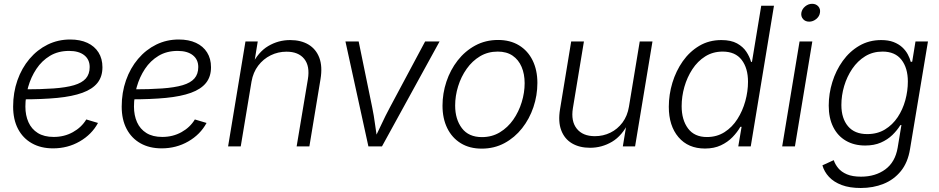

<svg xmlns="http://www.w3.org/2000/svg" viewBox="-20 -757 4855 993"><path d="M254.4 10.3Q191.4 10.3 145 -15.9Q98.6 -42 73.2 -90.3Q47.9 -138.7 47.9 -205.6Q47.9 -278.3 70.1 -341.6Q92.3 -404.8 132.6 -452.4Q172.9 -500 226.6 -526.4Q280.3 -552.7 342.8 -552.7Q394.5 -552.7 431.9 -535.4Q469.2 -518.1 489.5 -485.8Q509.8 -453.6 509.8 -409.2Q509.8 -360.4 483.9 -328.1Q458 -295.9 406.2 -277.1Q354.5 -258.3 276.6 -250.7Q198.7 -243.2 94.7 -243.2L102.5 -294.9Q192.4 -294.9 257.1 -299.6Q321.8 -304.2 363 -316.4Q404.3 -328.6 424.1 -351.3Q443.8 -374 443.8 -410.2Q443.8 -449.2 415.8 -471.4Q387.7 -493.7 337.4 -493.7Q280.8 -493.7 238.5 -468.3Q196.3 -442.9 168.2 -400.6Q140.1 -358.4 125.7 -307.4Q111.3 -256.3 111.3 -205.6Q111.3 -160.6 127.2 -125Q143.1 -89.4 175.5 -69.1Q208 -48.8 257.8 -48.8Q312.5 -48.8 356.9 -73.5Q401.4 -98.1 426.3 -139.2L486.8 -121.1Q454.6 -61.5 392.3 -25.6Q330.1 10.3 254.4 10.3Z M815.9 10.3Q752.9 10.3 706.5 -15.9Q660.2 -42 634.8 -90.3Q609.4 -138.7 609.4 -205.6Q609.4 -278.3 631.6 -341.6Q653.8 -404.8 694.1 -452.4Q734.4 -500 788.1 -526.4Q841.8 -552.7 904.3 -552.7Q956.1 -552.7 993.4 -535.4Q1030.8 -518.1 1051 -485.8Q1071.3 -453.6 1071.3 -409.2Q1071.3 -360.4 1045.4 -328.1Q1019.5 -295.9 967.8 -277.1Q916 -258.3 838.1 -250.7Q760.3 -243.2 656.2 -243.2L664.1 -294.9Q753.9 -294.9 818.6 -299.6Q883.3 -304.2 924.6 -316.4Q965.8 -328.6 985.6 -351.3Q1005.4 -374 1005.4 -410.2Q1005.4 -449.2 977.3 -471.4Q949.2 -493.7 898.9 -493.7Q842.3 -493.7 800 -468.3Q757.8 -442.9 729.7 -400.6Q701.7 -358.4 687.3 -307.4Q672.9 -256.3 672.9 -205.6Q672.9 -160.6 688.7 -125Q704.6 -89.4 737.1 -69.1Q769.5 -48.8 819.3 -48.8Q874 -48.8 918.5 -73.5Q962.9 -98.1 987.8 -139.2L1048.3 -121.1Q1016.1 -61.5 953.9 -25.6Q891.6 10.3 815.9 10.3Z M1280.8 -335 1225.1 0H1159.7L1249.5 -542.5H1313L1292.5 -416L1281.2 -418Q1314.9 -487.8 1367.2 -518.8Q1419.4 -549.8 1480.5 -549.8Q1536.6 -549.8 1575.7 -526.4Q1614.7 -502.9 1631.6 -458Q1648.4 -413.1 1637.7 -348.1L1580.1 0H1514.2L1572.3 -347.2Q1583.5 -415 1553.5 -452.4Q1523.4 -489.7 1461.9 -489.7Q1418 -489.7 1379.9 -470.9Q1341.8 -452.1 1315.4 -417.5Q1289.1 -382.8 1280.8 -335Z M1885.3 0 1766.6 -542.5H1835L1904.8 -202.6Q1914.1 -157.7 1919.9 -112.8Q1925.8 -67.9 1932.6 -24.9H1910.2Q1931.6 -67.9 1952.1 -112.5Q1972.7 -157.2 1997.1 -202.6L2178.7 -542.5H2253.4L1955.6 0Z M2471.2 11.7Q2408.7 11.7 2363.3 -16.1Q2317.9 -43.9 2293.2 -94Q2268.6 -144 2268.6 -210.4Q2268.6 -273.9 2288.8 -334.7Q2309.1 -395.5 2346.9 -444.1Q2384.8 -492.7 2437.7 -521.5Q2490.7 -550.3 2556.2 -550.3Q2618.7 -550.3 2664.3 -522.5Q2710 -494.6 2734.6 -444.6Q2759.3 -394.5 2759.3 -328.1Q2759.3 -263.7 2738.8 -202.9Q2718.3 -142.1 2680.2 -93.8Q2642.1 -45.4 2589.1 -16.8Q2536.1 11.7 2471.2 11.7ZM2472.7 -47.9Q2524.4 -47.9 2565.4 -72.8Q2606.4 -97.7 2634.8 -138.4Q2663.1 -179.2 2678.2 -228.5Q2693.4 -277.8 2693.4 -326.7Q2693.4 -374 2677.7 -410.9Q2662.1 -447.8 2631.3 -469Q2600.6 -490.2 2554.2 -490.2Q2503.4 -490.2 2462.9 -466.1Q2422.4 -441.9 2393.6 -401.1Q2364.7 -360.4 2349.4 -310.8Q2334 -261.2 2334 -210.9Q2334 -140.1 2368.9 -94Q2403.8 -47.9 2472.7 -47.9Z M3031.7 7.3Q2977.1 7.3 2938.2 -15.6Q2899.4 -38.6 2882.6 -83.3Q2865.7 -127.9 2876.5 -192.4L2934.1 -542.5H3000L2942.9 -197.3Q2932.1 -130.4 2962.9 -91.6Q2993.7 -52.7 3056.6 -52.7Q3099.6 -52.7 3136.7 -70.8Q3173.8 -88.9 3199.5 -123.3Q3225.1 -157.7 3232.9 -205.6L3288.6 -542.5H3354.5L3264.6 0H3201.2L3222.2 -127H3232.9Q3198.2 -55.2 3145.5 -23.9Q3092.8 7.3 3031.7 7.3Z M3626 11.2Q3539.1 11.2 3489 -47.6Q3439 -106.4 3439 -204.6Q3439 -267.6 3457.5 -328.9Q3476.1 -390.1 3511.2 -440.2Q3546.4 -490.2 3596.7 -520Q3647 -549.8 3710.9 -549.8Q3760.7 -549.8 3792 -532.5Q3823.2 -515.1 3840.3 -489Q3857.4 -462.9 3864.3 -437H3869.1L3917 -727.5H3982.9L3862.8 0H3798.3L3815.4 -101.1H3809.1Q3793.5 -73.7 3768.6 -47.9Q3743.7 -22 3708.3 -5.4Q3672.9 11.2 3626 11.2ZM3636.2 -48.3Q3687.5 -48.3 3727.3 -73.7Q3767.1 -99.1 3793.9 -141.4Q3820.8 -183.6 3834.7 -234.1Q3848.6 -284.7 3848.6 -334Q3848.6 -404.8 3815.7 -447.5Q3782.7 -490.2 3717.8 -490.2Q3667 -490.2 3627.4 -465.3Q3587.9 -440.4 3560.8 -398.9Q3533.7 -357.4 3519.5 -307.6Q3505.4 -257.8 3505.4 -208Q3505.4 -137.2 3538.3 -92.8Q3571.3 -48.3 3636.2 -48.3Z M4025.4 0 4115.2 -542.5H4181.2L4091.3 0ZM4165 -645Q4145 -645 4133.3 -658.4Q4121.6 -671.9 4124.5 -690.9Q4127.9 -710.4 4144.3 -723.9Q4160.6 -737.3 4180.2 -737.3Q4200.2 -737.3 4212.2 -723.9Q4224.1 -710.4 4220.7 -690.9Q4217.8 -671.9 4201.2 -658.4Q4184.6 -645 4165 -645Z M4431.6 215.3Q4374 215.3 4333.3 200Q4292.5 184.6 4267.6 158Q4242.7 131.3 4233.4 98.1L4292 71.3Q4299.3 93.3 4315.4 112.8Q4331.5 132.3 4360.1 144.5Q4388.7 156.7 4433.1 156.7Q4507.3 156.7 4558.6 119.1Q4609.9 81.5 4622.6 6.8L4642.1 -110.8L4636.2 -109.4Q4620.1 -83 4595.2 -58.8Q4570.3 -34.7 4535.6 -19.5Q4501 -4.4 4454.6 -4.4Q4397.5 -4.4 4355 -29.1Q4312.5 -53.7 4289.3 -100.1Q4266.1 -146.5 4266.1 -210.9Q4266.1 -272.5 4284.7 -332.5Q4303.2 -392.6 4338.6 -441.9Q4374 -491.2 4424.3 -520.5Q4474.6 -549.8 4537.6 -549.8Q4574.7 -549.8 4601.3 -539.6Q4627.9 -529.3 4646 -512.7Q4664.1 -496.1 4674.8 -476.1Q4685.5 -456.1 4690.4 -437L4697.8 -438L4714.8 -542.5H4779.3L4686.5 14.2Q4675.3 83.5 4639.2 127.9Q4603 172.4 4549.6 193.8Q4496.1 215.3 4431.6 215.3ZM4465.3 -63.5Q4517.6 -63.5 4556.9 -87.4Q4596.2 -111.3 4622.6 -150.9Q4648.9 -190.4 4662.1 -238.5Q4675.3 -286.6 4675.3 -335.4Q4675.3 -405.3 4642.3 -447.8Q4609.4 -490.2 4544.4 -490.2Q4494.1 -490.2 4454.8 -466.1Q4415.5 -441.9 4387.9 -401.4Q4360.4 -360.8 4345.9 -312Q4331.5 -263.2 4331.5 -213.9Q4331.5 -145 4365.7 -104.2Q4399.9 -63.5 4465.3 -63.5Z"/></svg>

Font: Inter 16pt Light
Style: Italic
Weight: 300
Italic angle: -9.3988°
Version: Version 4.001;git-66647c0bb